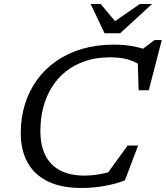

<svg xmlns="http://www.w3.org/2000/svg" viewBox="-20 -923 823 953"><path d="M569.5 -84 499 -43 613.5 -200.5H665.5L600 -28Q558.5 -11 501.2 -0.5Q444 10 384 10Q283.5 10 216.8 -23Q150 -56 116.5 -117Q83 -178 83 -263Q83 -339 103.8 -405.8Q124.5 -472.5 164 -526.8Q203.5 -581 260 -620.2Q316.5 -659.5 388.5 -680.5Q460.5 -701.5 545.5 -701.5Q576.5 -701.5 604.8 -698.5Q633 -695.5 659.2 -689.5Q685.5 -683.5 709.5 -674.5L680.5 -674L747 -724H783L718.5 -475H668L663.5 -628.5L679 -598Q643 -621.5 607.2 -630Q571.5 -638.5 526 -638.5Q458.5 -638.5 403.5 -620Q348.5 -601.5 306.8 -568.2Q265 -535 236.8 -489.2Q208.5 -443.5 194.5 -389Q180.5 -334.5 180.5 -273.5Q180.5 -200 206 -150.5Q231.5 -101 280.5 -76.2Q329.5 -51.5 398.5 -51.5Q441 -51.5 484.2 -60Q527.5 -68.5 569.5 -84ZM734.5 -903 576.5 -758H499L430 -903H480L558 -809.5H539L674 -903Z"/></svg>

Font: Newsreader 11pt
Style: Italic
Weight: 400
Italic angle: -17°
Version: Version 1.003